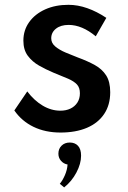

<svg xmlns="http://www.w3.org/2000/svg" viewBox="-20 -548 546 817"><path d="M237.5 16Q173 16 122.8 -8.2Q72.5 -32.5 41 -78L96 -159Q125.5 -120 161.8 -98.5Q198 -77 237 -77Q261 -77 279.5 -85.8Q298 -94.5 309 -111.2Q320 -128 320 -151Q320 -175 307.5 -188.5Q295 -202 270 -213Q245 -224 207 -239Q175 -252.5 146 -269Q117 -285.5 98.2 -310.8Q79.5 -336 79.5 -375Q79.5 -419.5 104.2 -454Q129 -488.5 172.2 -508Q215.5 -527.5 271 -527.5Q311 -527.5 351.5 -513.2Q392 -499 432.5 -472L387.5 -393.5Q329 -442 272 -442Q238.5 -442 218.2 -426Q198 -410 198 -385Q198 -364.5 215.5 -350Q233 -335.5 259 -324.5Q285 -313.5 311 -303.5Q352 -288.5 383 -271.5Q414 -254.5 431.5 -227.5Q449 -200.5 449 -155.5Q449 -101.5 423.2 -63Q397.5 -24.5 350 -4.2Q302.5 16 237.5 16ZM253 249.5 234.5 234Q246 220.5 256 197.8Q266 175 267.5 152Q250.5 149 239.5 136.2Q228.5 123.5 228.5 106Q228.5 85 242 71.8Q255.5 58.5 277 58.5Q299 58.5 312 72.5Q325 86.5 325 114.5Q325 148.5 305.2 186Q285.5 223.5 253 249.5Z"/></svg>

Font: Spartan Thin SemiBold
Style: Regular
Weight: 600
Version: Version 1.004